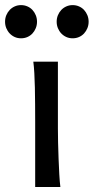

<svg xmlns="http://www.w3.org/2000/svg" viewBox="-47 -743 372 763"><path d="M183.1 -231.9Q183.1 -208.5 183.8 -176.5Q184.6 -144.5 185.8 -111.8Q187 -79.1 188.7 -49.3Q190.4 -19.5 192.9 0H92.8V-258.8Q92.8 -294.4 92.5 -329.1Q92.3 -363.8 91.6 -394.8Q90.8 -425.8 89.4 -452.4Q87.9 -479 85.4 -498H183.1ZM-26.9 -656.7Q-26.9 -670.4 -22 -682.4Q-17.1 -694.3 -8.5 -703.4Q0 -712.4 11.5 -717.5Q22.9 -722.7 36.6 -722.7Q50.3 -722.7 62 -717.5Q73.7 -712.4 82 -703.4Q90.3 -694.3 95.2 -682.4Q100.1 -670.4 100.1 -656.7Q100.1 -643.1 95.2 -631.1Q90.3 -619.1 82 -610.1Q73.7 -601.1 62 -595.9Q50.3 -590.8 36.6 -590.8Q22.9 -590.8 11.5 -595.9Q0 -601.1 -8.5 -610.1Q-17.1 -619.1 -22 -631.1Q-26.9 -643.1 -26.9 -656.7ZM178.2 -656.7Q178.2 -670.4 183.1 -682.4Q188 -694.3 196.5 -703.4Q205.1 -712.4 216.6 -717.5Q228 -722.7 241.7 -722.7Q255.4 -722.7 267.1 -717.5Q278.8 -712.4 287.1 -703.4Q295.4 -694.3 300.3 -682.4Q305.2 -670.4 305.2 -656.7Q305.2 -643.1 300.3 -631.1Q295.4 -619.1 287.1 -610.1Q278.8 -601.1 267.1 -595.9Q255.4 -590.8 241.7 -590.8Q228 -590.8 216.6 -595.9Q205.1 -601.1 196.5 -610.1Q188 -619.1 183.1 -631.1Q178.2 -643.1 178.2 -656.7Z"/></svg>

Font: Andika Compact
Style: Regular
Weight: 400
Designer: Victor Gaultney, Annie Olsen, Julie Remington, Don Collingsworth, Eric Hays, Becca Hirsbrunner
Foundry: SIL International
Version: Version 5.000 ; LnSpcTght